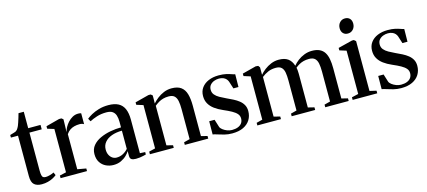

<svg xmlns="http://www.w3.org/2000/svg" viewBox="-57 -1228 3866 1737"><g transform="rotate(-15 1876.5 -359.0)"><path d="M169 9.5Q123.5 9.5 98.5 -12.5Q73.5 -34.5 73.5 -91.5V-471H7V-495Q14.5 -497.5 25.2 -500.5Q36 -503.5 46.5 -506.8Q57 -510 63 -513Q70.5 -517.5 76 -523.8Q81.5 -530 86 -538.5Q90.5 -547 95 -556Q99.5 -567 106 -586Q112.5 -605 119 -626.8Q125.5 -648.5 130.5 -666.5H180V-512.5H295.5V-471H180.5V-117.5Q180.5 -86.5 184.5 -70.8Q188.5 -55 197.5 -50Q206.5 -45 220.5 -45Q237.5 -45 261 -51.8Q284.5 -58.5 297.5 -66L309.5 -38.5Q296 -27 274.8 -15.8Q253.5 -4.5 226.5 2.5Q199.5 9.5 169 9.5Z M346 0V-24.5L407 -38.5V-444.5L344.5 -463.5V-487L471 -520.5H493L509 -508L508.5 -476L506 -390L508.5 -395.5Q511.5 -411 523 -432.5Q534.5 -454 553.2 -474.8Q572 -495.5 596.5 -509.2Q621 -523 650 -523Q660.5 -523 667.2 -521.8Q674 -520.5 678 -518.5V-416.5Q673 -420.5 662.8 -424Q652.5 -427.5 638 -427.5Q611.5 -427.5 588 -421.5Q564.5 -415.5 545.5 -402.2Q526.5 -389 512.5 -367V-39L593.5 -24.5V0Z M841.5 9Q804 9 771.2 -6.5Q738.5 -22 718.2 -53Q698 -84 698 -130Q698 -177 725.2 -210Q752.5 -243 796.8 -263.2Q841 -283.5 892.5 -293Q944 -302.5 993 -302.5V-353.5Q993 -389 984.8 -414.5Q976.5 -440 956.5 -454Q936.5 -468 899.5 -468Q849.5 -468 809.2 -455Q769 -442 741.5 -427L726 -454.5Q743 -469 773 -485.8Q803 -502.5 843.5 -514.5Q884 -526.5 933 -526.5Q990.5 -526.5 1026.8 -507Q1063 -487.5 1080.2 -447.8Q1097.5 -408 1097.5 -347V-32.5L1146.5 -30V-7.5Q1136 -4.5 1120.8 -1Q1105.5 2.5 1087.8 5Q1070 7.5 1051 7.5Q1024.5 7.5 1010 -1Q995.5 -9.5 995.5 -35V-79.5Q986.5 -63 965.2 -42Q944 -21 912.8 -6Q881.5 9 841.5 9ZM885.5 -48.5Q917 -48.5 944.2 -62.5Q971.5 -76.5 993 -101V-271.5Q938 -271 896.2 -255.8Q854.5 -240.5 830.8 -212Q807 -183.5 807 -144Q807 -114.5 817.8 -93.2Q828.5 -72 846.2 -60.2Q864 -48.5 885.5 -48.5Z M1241.5 -39V-444.5L1179 -464V-487L1308 -520.5H1329L1345 -507.5V-468L1344 -432Q1362.5 -453.5 1390 -475.2Q1417.5 -497 1451.8 -511.2Q1486 -525.5 1524.5 -525.5Q1581.5 -525.5 1613.2 -502Q1645 -478.5 1658 -433.5Q1671 -388.5 1671 -323.5V-39L1729 -24.5V0H1509.5V-24.5L1565 -39V-321.5Q1565 -365 1558.8 -396.5Q1552.5 -428 1534.5 -444.8Q1516.5 -461.5 1481 -461.5Q1452 -461.5 1428.8 -455Q1405.5 -448.5 1386 -436.8Q1366.5 -425 1347.5 -410V-39L1406 -24.5V0H1182.5V-24.5Z M1952 11Q1914 11 1880 2.5Q1846 -6 1819.5 -15Q1793 -24 1777 -26L1778 -149.5H1828.5L1851 -77.5Q1855.5 -64 1872.8 -50.5Q1890 -37 1913 -28.2Q1936 -19.5 1958 -19.5Q1990.5 -19.5 2014 -28.8Q2037.5 -38 2050.5 -56.2Q2063.5 -74.5 2063.5 -100Q2063.5 -124.5 2047.8 -143Q2032 -161.5 2001.5 -178.5Q1971 -195.5 1925.5 -215Q1881.5 -234 1849.8 -257.5Q1818 -281 1800.5 -311.8Q1783 -342.5 1783 -383Q1783 -428.5 1806.8 -461Q1830.5 -493.5 1872 -511Q1913.5 -528.5 1966.5 -528.5Q2008 -528.5 2036.2 -522Q2064.5 -515.5 2083.2 -508.5Q2102 -501.5 2115.5 -499L2114 -380H2066.5L2044.5 -449Q2039.5 -462.5 2029.2 -474Q2019 -485.5 2002.2 -492.5Q1985.5 -499.5 1962 -499.5Q1938.5 -499.5 1916.2 -491Q1894 -482.5 1879.2 -465.2Q1864.5 -448 1864.5 -420.5Q1864.5 -393 1880.5 -373.8Q1896.5 -354.5 1923.2 -339.5Q1950 -324.5 1981 -310Q2012 -296 2041 -281.2Q2070 -266.5 2093.2 -248Q2116.5 -229.5 2130 -205Q2143.5 -180.5 2143.5 -147.5Q2143.5 -101.5 2121.5 -65.8Q2099.5 -30 2057 -9.5Q2014.5 11 1952 11Z M2189 0V-24.5L2245.5 -39V-444.5L2183.5 -464V-487L2312.5 -520.5L2336 -518.5L2348.5 -501.5V-431.5Q2366.5 -453 2394 -474.5Q2421.5 -496 2456 -510.2Q2490.5 -524.5 2528.5 -524.5Q2583 -524.5 2614.5 -501.8Q2646 -479 2660.5 -433Q2678 -455.5 2705.2 -476.5Q2732.5 -497.5 2767 -511Q2801.5 -524.5 2839 -524.5Q2882 -524.5 2910.5 -511Q2939 -497.5 2955.5 -471.8Q2972 -446 2979 -408.5Q2986 -371 2986 -322.5V-39L3044.5 -24.5V0H2825V-24.5L2880 -39V-320Q2880 -363.5 2874 -395Q2868 -426.5 2849.8 -443.5Q2831.5 -460.5 2795.5 -460.5Q2768 -460.5 2745.2 -454.8Q2722.5 -449 2703.2 -438.2Q2684 -427.5 2666.5 -413Q2669 -403.5 2670.2 -389Q2671.5 -374.5 2671.8 -358.2Q2672 -342 2672 -326.5V-39L2730.5 -24.5V0H2510.5V-24.5L2566 -39V-320.5Q2566 -364 2560.5 -395.2Q2555 -426.5 2537.5 -443.5Q2520 -460.5 2484.5 -460.5Q2443.5 -460.5 2411.8 -446.8Q2380 -433 2351.5 -410.5V-39L2410 -24.5V0Z M3081.5 0V-24.5L3144 -39V-444.5L3081 -464V-487L3214.5 -520.5H3232L3249.5 -505.5V-39L3312 -24.5V0ZM3195.5 -591Q3168.5 -591 3152 -608.5Q3135.5 -626 3135.5 -655.5Q3135.5 -688 3155 -709.2Q3174.5 -730.5 3204 -730.5H3205Q3232 -730.5 3248.8 -713.5Q3265.5 -696.5 3265.5 -666Q3265.5 -634 3246 -612.5Q3226.5 -591 3196.5 -591Z M3535 11Q3497 11 3463 2.5Q3429 -6 3402.5 -15Q3376 -24 3360 -26L3361 -149.5H3411.5L3434 -77.5Q3438.5 -64 3455.8 -50.5Q3473 -37 3496 -28.2Q3519 -19.5 3541 -19.5Q3573.5 -19.5 3597 -28.8Q3620.5 -38 3633.5 -56.2Q3646.5 -74.5 3646.5 -100Q3646.5 -124.5 3630.8 -143Q3615 -161.5 3584.5 -178.5Q3554 -195.5 3508.5 -215Q3464.5 -234 3432.8 -257.5Q3401 -281 3383.5 -311.8Q3366 -342.5 3366 -383Q3366 -428.5 3389.8 -461Q3413.5 -493.5 3455 -511Q3496.5 -528.5 3549.5 -528.5Q3591 -528.5 3619.2 -522Q3647.5 -515.5 3666.2 -508.5Q3685 -501.5 3698.5 -499L3697 -380H3649.5L3627.5 -449Q3622.5 -462.5 3612.2 -474Q3602 -485.5 3585.2 -492.5Q3568.5 -499.5 3545 -499.5Q3521.5 -499.5 3499.2 -491Q3477 -482.5 3462.2 -465.2Q3447.5 -448 3447.5 -420.5Q3447.5 -393 3463.5 -373.8Q3479.5 -354.5 3506.2 -339.5Q3533 -324.5 3564 -310Q3595 -296 3624 -281.2Q3653 -266.5 3676.2 -248Q3699.5 -229.5 3713 -205Q3726.5 -180.5 3726.5 -147.5Q3726.5 -101.5 3704.5 -65.8Q3682.5 -30 3640 -9.5Q3597.5 11 3535 11Z"/></g></svg>

Font: Merriweather 120pt Medium
Style: Regular
Weight: 500
Version: Version 2.100